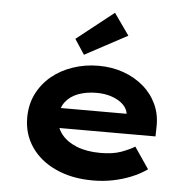

<svg xmlns="http://www.w3.org/2000/svg" viewBox="-56 -858 918 924"><g transform="rotate(5 403.5 -396.5)"><path d="M425.9 10Q324 10 246.9 -25.4Q169.8 -60.7 127.5 -122.7Q85.3 -184.6 85.3 -263.3Q85.3 -327.2 110.5 -378.2Q135.8 -429.2 179.6 -465.7Q223.4 -502.2 282.2 -522.2Q341 -542.2 406 -542.2Q471.6 -542.2 527.2 -522.3Q582.7 -502.4 624.2 -466.7Q665.6 -431 688.2 -381.9Q710.8 -332.8 709.2 -274L708.2 -227.4H194.9L171.9 -323.8H577.8L560.6 -301.9V-322.4Q557.3 -348.9 536 -368.9Q514.8 -388.9 481.6 -400.2Q448.5 -411.6 408.3 -411.6Q359.1 -411.6 319.8 -397.1Q280.6 -382.6 257.7 -352.5Q234.9 -322.4 234.9 -275.5Q234.9 -231.8 261.3 -197.9Q287.7 -164 335.9 -144.6Q384.1 -125.2 450.4 -125.2Q511.2 -125.2 550.6 -139.7Q590 -154.2 615.8 -170.1L686.3 -66.6Q650.9 -41.7 608.8 -24.8Q566.7 -8 521 1Q475.3 10 425.9 10ZM330.9 -588.8 283.1 -661.6 462.3 -803.2 535.9 -698.9Z"/></g></svg>

Font: Lexend Mega
Style: Regular
Weight: 400
Designer: Bonnie Shaver-Troup, Thomas Jockin
Foundry: Lexend
Version: Version 1.007